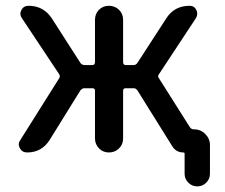

<svg xmlns="http://www.w3.org/2000/svg" viewBox="-20 -540 796 680"><path d="M76.2 0Q58.6 0 50.3 -15.1Q42 -30.3 51.8 -43.9L189.5 -262.7Q194.3 -269.5 189.5 -277.3L57.6 -475.6Q47.9 -489.3 55.7 -504.4Q63.5 -519.5 81.1 -519.5Q133.8 -519.5 163.1 -475.6L264.6 -317.4Q269.5 -310.5 278.3 -309.6H307.6Q315.4 -309.6 316.4 -319.3V-469.7Q316.4 -491.2 330.6 -505.4Q344.7 -519.5 365.7 -519.5Q386.7 -519.5 401.4 -505.4Q416 -491.2 416 -469.7V-319.3Q416 -310.5 424.8 -309.6H454.1Q460.9 -309.6 466.8 -317.4L569.3 -475.6Q597.7 -519.5 651.4 -519.5Q668 -519.5 675.3 -504.9Q682.6 -490.2 673.8 -475.6L543 -277.3Q537.1 -270.5 543 -262.7L652.3 -89.8Q658.2 -82 665 -82H667Q690.4 -82 707 -65.4Q723.6 -48.8 723.6 -26.4V75.2Q723.6 93.8 710.4 106.9Q697.3 120.1 678.7 120.1Q660.2 120.1 647 106.9Q633.8 93.8 633.8 75.2V3.9Q633.8 0 629.9 0Q603.5 0 589.8 -22.5L466.8 -219.7Q460.9 -227.5 454.1 -227.5H424.8Q416 -227.5 416 -218.8V-49.8Q416 -28.3 401.4 -14.2Q386.7 0 365.7 0Q344.7 0 330.6 -14.6Q316.4 -29.3 316.4 -49.8V-218.8Q316.4 -227.5 307.6 -227.5H278.3Q271.5 -227.5 264.6 -219.7L156.2 -44.9Q127.9 0 76.2 0Z"/></svg>

Font: Rounded Mgen+ 2p medium
Style: Regular
Weight: 500
Designer: [Source Han Sans]
Ryoko NISHIZUKA  (kana & ideographs); Paul D. Hunt (Latin, Greek & Cyrillic); Wenlong ZHANG  (bopomofo
Version: Version 1.059.20150602